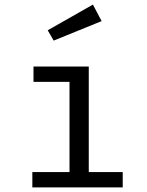

<svg xmlns="http://www.w3.org/2000/svg" viewBox="-20 -817 640 837"><path d="M385 -797 188 -685 214 -640 423 -725ZM367 -527H126V-460H283V-67H121V0H515V-67H367Z"/></svg>

Font: FiraMono Nerd Font
Style: Regular
Weight: 400
Designer: Carrois Corporate & Edenspiekermann AG
Foundry: Carrois Corporate GbR & Edenspiekermann AG
Version: Version 003.206;Nerd Fonts 3.3.0